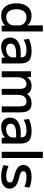

<svg xmlns="http://www.w3.org/2000/svg" viewBox="1294 -2064 780 3409"><g transform="rotate(90 1684.5 -360.0)"><path d="M261 10Q157 10 98 -61.5Q39 -133 39 -260Q39 -387 98 -458.5Q157 -530 261 -530Q314 -530 357.5 -511.5Q401 -493 429 -458H431V-730H539V0H436L435 -62H433Q405 -28 359.5 -9Q314 10 261 10ZM285 -80Q328 -80 360.5 -97Q393 -114 412 -144Q431 -174 431 -211V-309Q431 -347 412 -376.5Q393 -406 360.5 -423Q328 -440 286 -440Q219 -440 182 -393.5Q145 -347 145 -260Q145 -174 182 -127Q219 -80 285 -80Z M815 10Q737 10 692 -32.5Q647 -75 647 -148Q647 -239 719 -288.5Q791 -338 924 -338H999Q999 -394 970.5 -417Q942 -440 873 -440Q823 -440 777.5 -428Q732 -416 685 -389L671 -481Q719 -506 771.5 -518Q824 -530 886 -530Q966 -530 1014.5 -510Q1063 -490 1085 -445Q1107 -400 1107 -327V0H1004L1003 -60H1001Q974 -29 921.5 -9.5Q869 10 815 10ZM853 -78Q893 -78 926.5 -93Q960 -108 979.5 -133Q999 -158 999 -189V-256H939Q847 -256 801 -232Q755 -208 755 -159Q755 -121 780.5 -99.5Q806 -78 853 -78Z M1246 0V-520H1347L1348 -450H1350Q1376 -489 1416 -509.5Q1456 -530 1506 -530Q1558 -530 1595.5 -509Q1633 -488 1649 -450H1651Q1677 -491 1718 -510.5Q1759 -530 1816 -530Q1902 -530 1939 -481.5Q1976 -433 1976 -320V0H1870V-305Q1870 -378 1850 -409Q1830 -440 1783 -440Q1726 -440 1695 -398.5Q1664 -357 1664 -280V0H1558V-330Q1558 -383 1535 -411.5Q1512 -440 1471 -440Q1419 -440 1385.5 -395.5Q1352 -351 1352 -280V0Z M2237 10Q2159 10 2114 -32.5Q2069 -75 2069 -148Q2069 -239 2141 -288.5Q2213 -338 2346 -338H2421Q2421 -394 2392.5 -417Q2364 -440 2295 -440Q2245 -440 2199.5 -428Q2154 -416 2107 -389L2093 -481Q2141 -506 2193.5 -518Q2246 -530 2308 -530Q2388 -530 2436.5 -510Q2485 -490 2507 -445Q2529 -400 2529 -327V0H2426L2425 -60H2423Q2396 -29 2343.5 -9.5Q2291 10 2237 10ZM2275 -78Q2315 -78 2348.5 -93Q2382 -108 2401.5 -133Q2421 -158 2421 -189V-256H2361Q2269 -256 2223 -232Q2177 -208 2177 -159Q2177 -121 2202.5 -99.5Q2228 -78 2275 -78Z M2676 0V-730H2786V0Z M3111 10Q3057 10 3005.5 -1Q2954 -12 2912 -32L2929 -121Q2975 -101 3020 -90.5Q3065 -80 3110 -80Q3165 -80 3192.5 -96Q3220 -112 3220 -144Q3220 -164 3210 -177Q3200 -190 3175.5 -200.5Q3151 -211 3107 -221Q3038 -238 2994.5 -260Q2951 -282 2930.5 -312.5Q2910 -343 2910 -384Q2910 -455 2964.5 -492.5Q3019 -530 3121 -530Q3172 -530 3221 -520.5Q3270 -511 3313 -491L3296 -403Q3255 -422 3212 -431Q3169 -440 3125 -440Q3072 -440 3046 -426Q3020 -412 3020 -383Q3020 -366 3030.5 -353Q3041 -340 3065 -330Q3089 -320 3129 -311Q3182 -299 3220 -283Q3258 -267 3282 -246.5Q3306 -226 3318 -200.5Q3330 -175 3330 -143Q3330 -70 3272.5 -30Q3215 10 3111 10Z"/></g></svg>

Font: M PLUS 2 Thin Medium
Style: Regular
Weight: 500
Version: Version 1.001